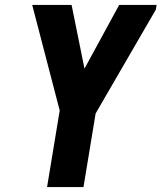

<svg xmlns="http://www.w3.org/2000/svg" viewBox="-20 -755 652 775"><path d="M170 0 221 -309 110 -735H269L321 -478L461 -735H612L609 -716L366 -297L317 0Z"/></svg>

Font: Iosevka SS04 Heavy Extended
Style: Italic
Weight: 900
Width: 7
Italic angle: -9°
Monospace: yes
Designer: Belleve Invis
Foundry: Belleve Invis
Version: Version 19.0.0; ttfautohint (v1.8.4)